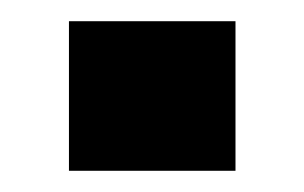

<svg xmlns="http://www.w3.org/2000/svg" viewBox="-20 -161 287 181"><path d="M45 0V-141H202V0Z"/></svg>

Font: Saira ExtraCondensed Black
Style: Regular
Weight: 900
Width: 2
Designer: Hector Gatti with collaboration of the Omnibus-Type team
Foundry: Omnibus-Type
Version: Version 1.101